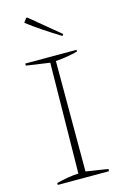

<svg xmlns="http://www.w3.org/2000/svg" viewBox="-131 -927 632 984"><g transform="rotate(-15 185.5 -434.5)"><path d="M48 0V-10Q79 -18 108 -23Q137 -28 165 -29L173 -615L48 -633V-644H320V-635Q294 -628 264.5 -623Q235 -618 203 -616V-30L320 -12V0ZM269 -731Q225 -758 181.5 -787Q138 -816 97 -847L113 -869H119L275 -740Z"/></g></svg>

Font: Piazzolla SC Thin
Style: Regular
Weight: 100
Designer: Juan Pablo del Peral
Foundry: Huerta Tipografica
Version: Version 1.330